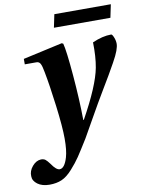

<svg xmlns="http://www.w3.org/2000/svg" viewBox="-111 -731 782 1041"><g transform="rotate(-10 279.5 -211.0)"><path d="M247 -592 262 -664H573L558 -592ZM-14 180Q-16 151 5.5 125.5Q27 100 54 99Q69 99 78 106Q87 113 101 132Q126 169 145 169Q172 169 189 112Q200 75 200 10Q200 -55 185 -173Q170 -291 156 -363Q150 -398 142.5 -411.5Q135 -425 119 -424H57V-454L274 -502L282 -498Q293 -457 304.5 -320Q316 -183 317 -72H320Q415 -243 433 -339Q444 -398 442 -477Q498 -502 546 -502Q552 -502 559.5 -483.5Q567 -465 567 -448Q567 -433 558.5 -409.5Q550 -386 529 -348.5Q508 -311 494 -287Q480 -263 450 -213Q415 -155 366 -68Q317 19 311 29Q272 92 252.5 121Q233 150 203 183.5Q173 217 144 229.5Q115 242 77 242Q36 242 11 223.5Q-14 205 -14 180Z"/></g></svg>

Font: Heuristica
Style: Bold Italic
Weight: 700
Italic angle: -13°
Version: Version 1.0.2